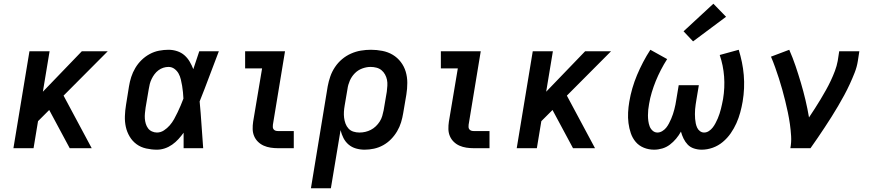

<svg xmlns="http://www.w3.org/2000/svg" viewBox="-20 -795 4690 1030"><path d="M52 0 138 -520H246L210 -303L419 -520H558L321 -282L472 0H354L244 -205L184 -145L160 0Z M822 8Q793 8 764 1.5Q735 -5 712.5 -21.5Q690 -38 675.5 -62.5Q661 -87 655 -114.5Q649 -142 650 -172Q651 -202 656 -232L672 -332Q676 -357 684 -382Q692 -407 706 -430.5Q720 -454 739.5 -473Q759 -492 783 -505Q807 -518 833 -523Q859 -528 884 -528Q908 -528 930.5 -520.5Q953 -513 969.5 -498.5Q986 -484 997.5 -464.5Q1009 -445 1017 -424Q1025 -448 1033 -472Q1041 -496 1049 -520H1154Q1128 -453 1103 -385.5Q1078 -318 1051 -251Q1057 -188 1061 -125.5Q1065 -63 1070 0H965Q965 -21 965 -42Q965 -63 965 -83Q952 -65 937 -48.5Q922 -32 903.5 -19Q885 -6 864 1Q843 8 822 8ZM822 -84Q842 -84 859.5 -95.5Q877 -107 890.5 -122.5Q904 -138 914 -156Q924 -174 932.5 -192Q941 -210 949 -228.5Q957 -247 964 -266Q963 -283 961.5 -300.5Q960 -318 957 -335Q954 -352 950 -369Q946 -386 938 -400.5Q930 -415 916 -425.5Q902 -436 884 -436Q870 -436 856 -431.5Q842 -427 830 -418Q818 -409 809 -397Q800 -385 793.5 -371.5Q787 -358 783.5 -344.5Q780 -331 778 -317L761 -217Q759 -202 757.5 -187.5Q756 -173 757 -159Q758 -145 762 -131.5Q766 -118 774 -107Q782 -96 795 -90Q808 -84 822 -84Z M1471 0Q1451 0 1431.5 -3Q1412 -6 1395 -13.5Q1378 -21 1364.5 -34Q1351 -47 1343.5 -64.5Q1336 -82 1335.5 -102Q1335 -122 1338 -142L1386 -428H1295V-520H1509L1444 -126Q1443 -120 1443.5 -113Q1444 -106 1448 -101Q1452 -96 1458 -94Q1464 -92 1471 -92H1556V0Z M1648 215 1738 -332Q1743 -359 1752 -385Q1761 -411 1777 -435Q1793 -459 1815 -477.5Q1837 -496 1863 -507.5Q1889 -519 1916 -523.5Q1943 -528 1970 -528Q2001 -528 2031.5 -522Q2062 -516 2087 -501Q2112 -486 2130 -462.5Q2148 -439 2156.5 -410.5Q2165 -382 2165 -350.5Q2165 -319 2160 -288L2143 -188Q2139 -163 2131.5 -138.5Q2124 -114 2110.5 -91Q2097 -68 2078 -48.5Q2059 -29 2035.5 -16Q2012 -3 1986.5 2.5Q1961 8 1936 8Q1912 8 1889.5 1.5Q1867 -5 1850 -19.5Q1833 -34 1822.5 -54.5Q1812 -75 1807 -97L1755 215ZM1908 -84Q1924 -84 1939.5 -87.5Q1955 -91 1969.5 -98.5Q1984 -106 1996 -117.5Q2008 -129 2017 -143Q2026 -157 2030.5 -172.5Q2035 -188 2038 -203L2055 -303Q2057 -319 2058 -335.5Q2059 -352 2056 -367Q2053 -382 2045.5 -395.5Q2038 -409 2026.5 -418.5Q2015 -428 1999.5 -432Q1984 -436 1968 -436Q1946 -436 1923 -427.5Q1900 -419 1883 -401.5Q1866 -384 1856.5 -362Q1847 -340 1844 -317L1829 -229Q1826 -212 1825 -195.5Q1824 -179 1826 -163Q1828 -147 1833.5 -132Q1839 -117 1849.5 -105.5Q1860 -94 1875.5 -89Q1891 -84 1908 -84Z M2521 0Q2501 0 2481.5 -3Q2462 -6 2445 -13.5Q2428 -21 2414.5 -34Q2401 -47 2393.5 -64.5Q2386 -82 2385.5 -102Q2385 -122 2388 -142L2436 -428H2345V-520H2559L2494 -126Q2493 -120 2493.5 -113Q2494 -106 2498 -101Q2502 -96 2508 -94Q2514 -92 2521 -92H2606V0Z M2752 0 2838 -520H2946L2910 -303L3119 -520H3258L3021 -282L3172 0H3054L2944 -205L2884 -145L2860 0Z M3489 8Q3460 8 3434 -2.5Q3408 -13 3390.5 -33.5Q3373 -54 3364 -80.5Q3355 -107 3351.5 -135Q3348 -163 3349.5 -192Q3351 -221 3356 -250Q3362 -286 3372.5 -322Q3383 -358 3397.5 -392.5Q3412 -427 3430 -461.5Q3448 -496 3469 -528L3559 -478Q3541 -450 3525.5 -420Q3510 -390 3498 -360.5Q3486 -331 3476.5 -299.5Q3467 -268 3462 -237Q3459 -222 3457.5 -206.5Q3456 -191 3456 -176Q3456 -161 3458 -146Q3460 -131 3465 -117.5Q3470 -104 3481 -94Q3492 -84 3507 -84Q3520 -84 3532.5 -91.5Q3545 -99 3553.5 -109.5Q3562 -120 3568.5 -132.5Q3575 -145 3580.5 -157.5Q3586 -170 3590 -182.5Q3594 -195 3597.5 -208Q3601 -221 3603.5 -234Q3606 -247 3608 -260L3621 -338H3729L3716 -260Q3714 -247 3712 -234.5Q3710 -222 3709 -209Q3708 -196 3708 -183Q3708 -170 3709 -157.5Q3710 -145 3712.5 -133Q3715 -121 3720 -110Q3725 -99 3735 -91.5Q3745 -84 3757 -84Q3771 -84 3783 -92Q3795 -100 3803.5 -111Q3812 -122 3818.5 -134.5Q3825 -147 3830.5 -159.5Q3836 -172 3840 -185Q3844 -198 3847.5 -211Q3851 -224 3853.5 -237Q3856 -250 3859 -264Q3869 -325 3864.5 -384.5Q3860 -444 3841 -500L3943 -528Q3953 -495 3960 -461.5Q3967 -428 3970 -392.5Q3973 -357 3971.5 -321.5Q3970 -286 3964 -250Q3959 -221 3951 -191.5Q3943 -162 3930.5 -134Q3918 -106 3900 -80Q3882 -54 3857.5 -33.5Q3833 -13 3803.5 -2.5Q3774 8 3744 8Q3723 8 3703 1.5Q3683 -5 3669.5 -19Q3656 -33 3647 -51.5Q3638 -70 3633 -89Q3622 -69 3607 -51Q3592 -33 3573.5 -19Q3555 -5 3533 1.5Q3511 8 3489 8ZM3698 -573 3647 -627 3807 -775 3875 -705Z M4220 0Q4226 -32 4224 -65Q4222 -98 4217.5 -129.5Q4213 -161 4206.5 -192Q4200 -223 4192.5 -253.5Q4185 -284 4176.5 -314.5Q4168 -345 4158.5 -374.5Q4149 -404 4138.5 -433.5Q4128 -463 4116 -491L4214 -528Q4233 -485 4248 -440.5Q4263 -396 4276.5 -350.5Q4290 -305 4301 -258.5Q4312 -212 4320 -165Q4336 -189 4351.5 -213Q4367 -237 4382 -262Q4397 -287 4411 -312Q4425 -337 4437 -362.5Q4449 -388 4459 -414.5Q4469 -441 4474 -468L4482 -520H4590L4582 -468Q4577 -436 4565 -405.5Q4553 -375 4539 -344.5Q4525 -314 4509 -284.5Q4493 -255 4476 -226Q4459 -197 4441 -168.5Q4423 -140 4404.5 -112Q4386 -84 4367 -56Q4348 -28 4328 0Z"/></svg>

Font: Iosevka Etoile SmBdObl
Style: Regular
Weight: 600
Italic angle: -9°
Designer: Belleve Invis
Foundry: Belleve Invis
Version: Version 15.5.2; ttfautohint (v1.8.4)